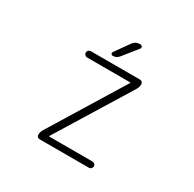

<svg xmlns="http://www.w3.org/2000/svg" viewBox="-199 -1188 1397 1380"><g transform="rotate(30 500.0 -498.5)"><path d="M585 -974.6Q594.7 -974.6 599.6 -965.3Q604.5 -956.1 597.7 -947.3L501 -827.1Q482.4 -803.7 452.1 -803.7Q442.4 -803.7 438 -812Q433.6 -820.3 439.5 -828.1L523.4 -946.3Q543.9 -974.6 579.1 -974.6ZM345.7 -77.1Q343.8 -73.2 348.6 -73.2H706.1Q716.8 -73.2 724.6 -65.4Q732.4 -57.6 732.4 -47.4Q732.4 -37.1 724.6 -29.3Q716.8 -21.5 706.1 -21.5H295.9Q286.1 -21.5 279.3 -28.3Q272.5 -35.2 272.5 -44.9Q272.5 -69.3 285.2 -89.8L658.2 -697.3Q660.2 -701.2 655.3 -701.2H298.8Q288.1 -701.2 280.3 -709Q272.5 -716.8 272.5 -727.5Q272.5 -738.3 280.3 -746.1Q288.1 -753.9 298.8 -753.9H708Q717.8 -753.9 725.1 -746.6Q732.4 -739.3 732.4 -729.5Q732.4 -705.1 719.7 -684.6Z"/></g></svg>

Font: Gen Jyuu Gothic L Monospace Light
Style: Regular
Weight: 300
Designer: [Source Han Sans]
Ryoko NISHIZUKA  (kana & ideographs); Paul D. Hunt (Latin, Greek & Cyrillic); Wenlong ZHANG  (bopomofo
Version: Version 1.002.20150607